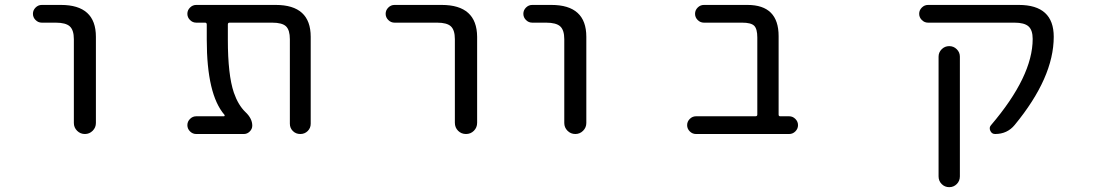

<svg xmlns="http://www.w3.org/2000/svg" viewBox="-20 -567 4540 783"><path d="M150.4 -474.6Q135.7 -474.6 125 -485.4Q114.3 -496.1 114.3 -510.7Q114.3 -525.4 125 -536.1Q135.7 -546.9 150.4 -546.9H228.5Q371.1 -546.9 371.1 -417V-65.4Q371.1 -46.9 357.9 -33.7Q344.7 -20.5 326.2 -20.5Q307.6 -20.5 294.4 -33.7Q281.2 -46.9 281.2 -65.4V-407.2Q281.2 -444.3 264.6 -459.5Q248 -474.6 207 -474.6Z M1247.1 -62.5Q1247.1 -44.9 1234.9 -32.7Q1222.7 -20.5 1204.6 -20.5Q1186.5 -20.5 1174.3 -32.7Q1162.1 -44.9 1162.1 -62.5V-407.2Q1162.1 -444.3 1146.5 -459.5Q1130.9 -474.6 1089.8 -474.6H916Q909.2 -474.6 909.2 -466.8V-405.3Q909.2 -261.7 933.6 -189.5Q951.2 -138.7 980.5 -110.4Q1008.8 -84 1008.8 -54.7Q1008.8 -41 998.5 -30.8Q988.3 -20.5 974.6 -20.5H780.3Q765.6 -20.5 754.9 -31.2Q744.1 -42 744.1 -56.6Q744.1 -71.3 754.9 -82Q765.6 -92.8 780.3 -92.8H892.6Q895.5 -92.8 896 -94.7Q896.5 -96.7 895.5 -98.6Q823.2 -181.6 823.2 -405.3V-466.8Q823.2 -474.6 816.4 -474.6H780.3Q765.6 -474.6 754.9 -485.4Q744.1 -496.1 744.1 -510.7Q744.1 -525.4 754.9 -536.1Q765.6 -546.9 780.3 -546.9H1104.5Q1247.1 -546.9 1247.1 -417Z M1588.9 -474.6Q1574.2 -474.6 1563.5 -485.4Q1552.7 -496.1 1552.7 -510.7Q1552.7 -525.4 1563.5 -536.1Q1574.2 -546.9 1588.9 -546.9H1781.2Q1924.8 -546.9 1925.8 -417V-66.4Q1925.8 -46.9 1912.6 -33.7Q1899.4 -20.5 1880.4 -20.5Q1861.3 -20.5 1848.1 -33.7Q1835 -46.9 1835 -66.4V-407.2Q1835 -444.3 1818.8 -459.5Q1802.7 -474.6 1762.7 -474.6Z M2150.4 -474.6Q2135.7 -474.6 2125 -485.4Q2114.3 -496.1 2114.3 -510.7Q2114.3 -525.4 2125 -536.1Q2135.7 -546.9 2150.4 -546.9H2228.5Q2371.1 -546.9 2371.1 -417V-65.4Q2371.1 -46.9 2357.9 -33.7Q2344.7 -20.5 2326.2 -20.5Q2307.6 -20.5 2294.4 -33.7Q2281.2 -46.9 2281.2 -65.4V-407.2Q2281.2 -444.3 2264.6 -459.5Q2248 -474.6 2207 -474.6Z M3068.4 -414.1Q3068.4 -449.2 3055.7 -461.9Q3043 -474.6 3006.8 -474.6H2850.6Q2835.9 -474.6 2825.2 -485.4Q2814.5 -496.1 2814.5 -510.7Q2814.5 -525.4 2825.2 -536.1Q2835.9 -546.9 2850.6 -546.9H3028.3Q3155.3 -546.9 3155.3 -419.9V-99.6Q3155.3 -92.8 3162.1 -92.8H3198.2Q3212.9 -92.8 3223.6 -82Q3234.4 -71.3 3234.4 -56.6Q3234.4 -42 3223.6 -31.2Q3212.9 -20.5 3198.2 -20.5H2818.4Q2803.7 -20.5 2793 -31.2Q2782.2 -42 2782.2 -56.6Q2782.2 -71.3 2793 -82Q2803.7 -92.8 2818.4 -92.8H3060.5Q3068.4 -92.8 3068.4 -99.6Z M4134.8 -546.9Q4277.3 -546.9 4277.3 -417Q4277.3 -251 4118.2 -57.6Q4087.9 -20.5 4038.1 -20.5Q4024.4 -20.5 4018.6 -33.7Q4012.7 -46.9 4021.5 -56.6Q4191.4 -255.9 4191.4 -408.2Q4191.4 -444.3 4174.3 -459.5Q4157.2 -474.6 4117.2 -474.6H3764.6Q3750 -474.6 3739.3 -485.4Q3728.5 -496.1 3728.5 -510.7Q3728.5 -525.4 3739.3 -536.1Q3750 -546.9 3764.6 -546.9ZM3807.6 152.3V-335.9Q3807.6 -353.5 3820.3 -366.2Q3833 -378.9 3851.1 -378.9Q3869.1 -378.9 3881.8 -366.2Q3894.5 -353.5 3894.5 -335.9V152.3Q3894.5 170.9 3881.8 183.6Q3869.1 196.3 3851.1 196.3Q3833 196.3 3820.3 183.6Q3807.6 170.9 3807.6 152.3Z"/></svg>

Font: Rounded Mgen+ 1mn regular
Style: Regular
Weight: 400
Designer: [Source Han Sans]
Ryoko NISHIZUKA  (kana & ideographs); Paul D. Hunt (Latin, Greek & Cyrillic); Wenlong ZHANG  (bopomofo
Version: Version 1.059.20150602